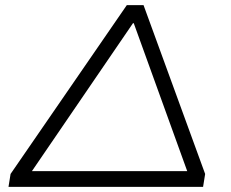

<svg xmlns="http://www.w3.org/2000/svg" viewBox="-20 -725 898 745"><path d="M13 0 21 -50 472 -705H537L776 -50L768 0ZM496 -635 82 -29 83 -61H721L718 -29L499 -635Z"/></svg>

Font: Nunito Sans 10pt Expanded Light
Style: Italic
Weight: 300
Width: 7
Italic angle: -9°
Designer: Vernon Adams
Foundry: Vernon Adams
Version: Version 3.101;gftools[0.9.27]